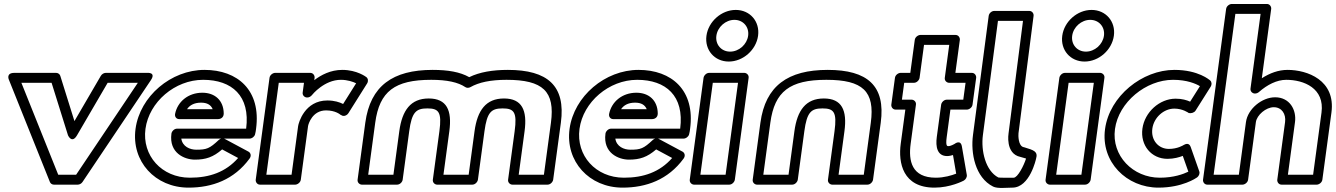

<svg xmlns="http://www.w3.org/2000/svg" viewBox="-20 -905 6728 967"><path d="M239.8 -488 322.4 -223.8C322.4 -223.8 341.7 -178.6 368.1 -223.8L522.2 -488H674.2L363.4 -25H273.3L87.7 -488ZM283.6 -523.2C281.2 -530.9 273 -538 262.7 -538H52.7C6.7 -538 25.7 -501.2 25.7 -501.2L231.4 11.8C234.3 19.1 242.2 25 251.6 25H371.6C379.9 25 389.9 20.1 395.4 11.8L739.8 -501.2C767 -541.7 722.7 -538 722.7 -538H512.7C504.3 -538 493.4 -532.6 487.9 -523.2L354.9 -295.1Z M1094 -207C1089.5 -205.7 1085.2 -203.3 1081.8 -200.1C1035.5 -156.8 1020.7 -151 968.4 -151C936.5 -151 898.9 -166.9 893.1 -207ZM1108 -207H1237C1248.2 -207 1260.8 -215.6 1264.5 -227.9C1267.5 -237.9 1268.6 -248.7 1269.6 -256C1295.9 -450.2 1176.9 -553 1009.8 -553C841.7 -553 684.9 -420.6 662.6 -256C640.5 -92.3 761.6 40 929.6 40C1049 40 1159 -0.1 1236.8 -106.2C1247.6 -120.8 1241.9 -135.7 1231.3 -141.4L1111.9 -205.4C1111.1 -205.8 1109.4 -206.6 1108 -207ZM1219.7 -257H871.7C856.6 -257 844.8 -242.7 843.4 -232C830.2 -134.4 909.2 -101 961.7 -101C1016.7 -101 1053.9 -113.7 1098.8 -152.5L1179.3 -109.3C1117 -38.5 1035.4 -10 936.4 -10C794.3 -10 694.5 -121.7 712.6 -256C730.9 -391.4 861 -503 1003 -503C1147.9 -503 1241.2 -422.1 1219.7 -257ZM883.2 -305H1078.2C1088 -305 1107.1 -310.8 1106.8 -333.7C1106 -399.5 1062.1 -438 999.2 -438C926.8 -438 873.8 -391.7 861.9 -331.6C859.3 -318.7 866.7 -305 883.2 -305ZM922 -355C934.1 -373.3 955.7 -388 992.5 -388C1023.8 -388 1042.3 -376.5 1051.2 -355Z M1695.1 -326.8 1706.8 -321.3C1717.2 -319.7 1728.7 -325.3 1734.7 -334.9L1829 -484.9C1835.7 -495.6 1834.3 -509.5 1825.1 -516.6C1823.4 -517.9 1777.8 -553 1703.8 -553C1644.7 -553 1597.2 -527.4 1562.8 -501.3L1564.4 -513C1565.8 -523.7 1557.9 -538 1542.7 -538H1365.7C1355 -538 1339.4 -528.1 1337.4 -513L1268 0C1266.5 10.7 1274.5 25 1289.6 25H1466.6C1477.3 25 1493 15.1 1495 0L1531.5 -270C1533.3 -281.2 1553.3 -349 1622.2 -349C1669.5 -349 1693.7 -328.1 1695.1 -326.8ZM1321.4 -25 1384 -488H1511L1504.4 -439C1502.3 -423.9 1515.2 -414 1526 -414H1528C1536.6 -414 1545.4 -419.2 1550.3 -425.2C1553.3 -429.1 1613.4 -503 1697 -503C1730.6 -503 1758.1 -493.1 1773.6 -485.6L1708.1 -381.3C1690.9 -390 1664.5 -399 1628.9 -399C1514.5 -399 1483.8 -286.6 1481.5 -270L1448.4 -25Z M2008 0 2041 -244C2054 -340.4 2075.3 -359 2132.5 -359C2189.8 -359 2206 -340.4 2193 -244L2160 0C2158 15.1 2170.9 25 2181.6 25H2358.6C2373.8 25 2385.5 10.7 2387 0L2420 -244C2433 -340.4 2454.3 -359 2511.5 -359C2568.8 -359 2585 -340.4 2572 -244L2539 0C2537 15.1 2549.9 25 2560.6 25H2737.6C2752.8 25 2764.5 10.7 2766 0L2804.8 -287C2830 -473.1 2737.9 -553 2537.8 -553C2460.4 -553 2395.1 -541.8 2343.3 -516.4C2297.1 -542.6 2236 -553 2158.8 -553C1958.7 -553 1845 -473.1 1819.8 -287L1781 0C1779 15.1 1791.9 25 1802.6 25H1979.6C1993.8 25 2006.3 12.5 2008 0ZM1961.4 -25H1834.4L1869.8 -287C1891.1 -444.9 1968.1 -503 2152 -503C2231.7 -503 2287.8 -490.4 2323.4 -466.4C2330.4 -461.6 2340.9 -461.4 2349.7 -466.4C2391.8 -490.4 2451.3 -503 2531 -503C2714.9 -503 2776.1 -444.9 2754.8 -287L2719.4 -25H2592.4L2622 -244C2636.3 -349.6 2609.1 -409 2518.3 -409C2427.5 -409 2384.3 -349.6 2370 -244L2340.4 -25H2213.4L2243 -244C2257.3 -349.6 2230.1 -409 2139.3 -409C2048.5 -409 2005.3 -349.6 1991 -244Z M3280 -207C3275.5 -205.7 3271.2 -203.3 3267.8 -200.1C3221.5 -156.8 3206.7 -151 3154.4 -151C3122.5 -151 3084.9 -166.9 3079.1 -207ZM3294 -207H3423C3434.2 -207 3446.8 -215.6 3450.5 -227.9C3453.5 -237.9 3454.6 -248.7 3455.6 -256C3481.9 -450.2 3362.9 -553 3195.8 -553C3027.7 -553 2870.9 -420.6 2848.6 -256C2826.5 -92.3 2947.6 40 3115.6 40C3235 40 3345 -0.1 3422.8 -106.2C3433.6 -120.8 3427.9 -135.7 3417.3 -141.4L3297.9 -205.4C3297.1 -205.8 3295.4 -206.6 3294 -207ZM3405.7 -257H3057.7C3042.6 -257 3030.8 -242.7 3029.4 -232C3016.2 -134.4 3095.2 -101 3147.7 -101C3202.7 -101 3239.9 -113.7 3284.8 -152.5L3365.3 -109.3C3303 -38.5 3221.4 -10 3122.4 -10C2980.3 -10 2880.5 -121.7 2898.6 -256C2916.9 -391.4 3047 -503 3189 -503C3333.9 -503 3427.2 -422.1 3405.7 -257ZM3069.2 -305H3264.2C3274 -305 3293.1 -310.8 3292.8 -333.7C3292 -399.5 3248.1 -438 3185.2 -438C3112.8 -438 3059.8 -391.7 3047.9 -331.6C3045.3 -318.7 3052.7 -305 3069.2 -305ZM3108 -355C3120.1 -373.3 3141.7 -388 3178.5 -388C3209.8 -388 3228.3 -376.5 3237.2 -355Z M3678.8 -805C3723 -805 3754 -769.2 3748 -725C3742 -680.8 3701.4 -645 3657.2 -645C3613 -645 3582 -680.8 3588 -725C3594 -769.2 3634.6 -805 3678.8 -805ZM3685.6 -855C3613.8 -855 3547.7 -796.8 3538 -725C3528.3 -653.2 3578.6 -595 3650.4 -595C3722.2 -595 3788.3 -653.2 3798 -725C3807.7 -796.8 3757.4 -855 3685.6 -855ZM3523.4 -513 3454 0C3452 15.1 3464.9 25 3475.6 25H3652.6C3667.8 25 3679.5 10.7 3681 0L3750.4 -513C3752.4 -528.1 3739.5 -538 3728.7 -538H3551.7C3536.6 -538 3524.8 -523.7 3523.4 -513ZM3570 -488H3697L3634.4 -25H3507.4Z M3998 0 4031 -244C4044 -340.4 4065.3 -359 4122.5 -359C4179.8 -359 4196 -340.4 4183 -244L4150 0C4148 15.1 4160.9 25 4171.6 25H4348.6C4363.8 25 4375.5 10.7 4377 0L4415.8 -287C4441 -473.1 4348.9 -553 4148.8 -553C3948.7 -553 3835 -473.1 3809.8 -287L3771 0C3769 15.1 3781.9 25 3792.6 25H3969.6C3984.8 25 3996.5 10.7 3998 0ZM3951.4 -25H3824.4L3859.8 -287C3881.1 -444.9 3958.1 -503 4142 -503C4325.9 -503 4387.1 -444.9 4365.8 -287L4330.4 -25H4203.4L4233 -244C4247.3 -349.6 4220.1 -409 4129.3 -409C4038.5 -409 3995.3 -349.6 3981 -244Z M4611.4 -513 4633.8 -679H4760.8L4738.4 -513C4736.3 -497.9 4749.2 -488 4760 -488H4843L4831.5 -403H4748.5C4733.4 -403 4721.6 -388.7 4720.1 -378L4698.1 -215C4691.5 -166.6 4699.7 -119 4750.1 -119C4760.9 -119 4773.7 -122.2 4779.7 -124.2L4795.8 -30.4C4773 -21.6 4735.1 -10 4693.4 -10C4571.3 -10 4554.8 -94.9 4566.5 -181L4593.1 -378C4595.2 -393.1 4582.2 -403 4571.5 -403H4522.5L4534 -488H4583C4598.1 -488 4609.9 -502.3 4611.4 -513ZM4564.7 -538H4515.7C4505 -538 4489.4 -528.1 4487.4 -513L4469.1 -378C4467.7 -367.3 4475.6 -353 4490.7 -353H4539.7L4516.5 -181C4503.5 -85.1 4526.6 40 4686.6 40C4766.4 40 4830.2 6.6 4834 4.6C4843.6 -0.9 4851.2 -12.8 4849.2 -24.4L4824.5 -167.4C4818.1 -204.8 4787.3 -180 4787.3 -180C4786.9 -179.7 4768.5 -169 4756.8 -169C4751.2 -169 4741.6 -167.4 4748.1 -215L4766.7 -353H4849.7C4860.5 -353 4876.1 -362.9 4878.1 -378L4896.4 -513C4897.8 -523.7 4889.9 -538 4874.7 -538H4791.7L4814.2 -704C4815.6 -714.7 4807.7 -729 4792.6 -729H4615.6C4604.8 -729 4589.2 -719.1 4587.2 -704Z M5006.2 -800H5132.3L5059.6 -233.9C5059.6 -233.9 5041.7 -130.5 5119.7 -114.6C5133.4 -110.5 5141 -108.4 5147.7 -106.5C5136.9 -71.9 5105.6 -10 5085.4 -10C5056.1 -10 5016.9 -9.3 5008.1 -11.1C4943.7 -44.6 4919.7 -145.6 4930.4 -225.1ZM4987.9 -850C4974.2 -850 4961.3 -838.5 4959.5 -824.9L4880.4 -225C4868.2 -134.9 4890.9 -10.9 4981.8 34.7C5005.1 46 5046.9 40 5078.6 40C5167.1 40 5198 -105.3 5198 -105.3C5209.2 -142.6 5186 -148.7 5139.1 -163C5138.5 -163.2 5137.3 -163.5 5136.4 -163.6C5107.4 -168.8 5108.5 -224.8 5109.6 -234L5185.6 -825.2C5187.1 -837.4 5178.2 -850 5163.9 -850Z M5470.8 -805C5515 -805 5546 -769.2 5540 -725C5534 -680.8 5493.4 -645 5449.2 -645C5405 -645 5374 -680.8 5380 -725C5386 -769.2 5426.6 -805 5470.8 -805ZM5477.6 -855C5405.8 -855 5339.7 -796.8 5330 -725C5320.3 -653.2 5370.6 -595 5442.4 -595C5514.2 -595 5580.3 -653.2 5590 -725C5599.7 -796.8 5549.4 -855 5477.6 -855ZM5315.4 -513 5246 0C5244 15.1 5256.9 25 5267.6 25H5444.6C5459.8 25 5471.5 10.7 5473 0L5542.4 -513C5544.4 -528.1 5531.5 -538 5520.7 -538H5343.7C5328.6 -538 5316.8 -523.7 5315.4 -513ZM5362 -488H5489L5426.4 -25H5299.4Z M5967.2 -335.7C5979.3 -332.8 5995 -337.7 6001.4 -347.9L6077.8 -468.9C6083.9 -478.5 6083.5 -491.8 6075.4 -499.3C6072.8 -501.7 6016.1 -553 5894.8 -553C5733 -553 5568 -421.3 5545.5 -255C5523.1 -89.4 5654.1 40 5814.6 40C5935.1 40 6004.5 -8.2 6009.4 -11.7C6018.2 -18.4 6024 -31.1 6020.1 -42L5976.8 -165C5968.6 -188.2 5949.7 -179.3 5942.1 -175C5938.8 -172.9 5910.3 -155 5867 -155C5814.5 -155 5775.9 -199 5783.7 -257C5791.4 -313.8 5841.8 -358 5894.4 -358C5936.8 -358 5965.7 -336.8 5967.2 -335.7ZM5901.2 -408C5819.8 -408 5745 -340.2 5733.7 -257C5722.4 -173 5778.7 -105 5860.2 -105C5892.2 -105 5920.2 -113.2 5937 -119.9L5965.1 -40.4C5940 -28.2 5891.3 -10 5821.4 -10C5685.9 -10 5577.3 -120.6 5595.5 -255C5613.8 -390.7 5751.8 -503 5888 -503C5958.4 -503 6002.5 -483.4 6023.4 -471.1L5974.1 -393C5956.7 -400.8 5933.1 -408 5901.2 -408Z M6092.4 -25 6201.9 -835H6328.9L6278.1 -459C6276 -443.9 6288.9 -434 6299.7 -434H6301.7C6308.4 -434 6315.9 -437.4 6320.3 -441.3C6362.4 -478.3 6410.9 -503 6458 -503C6547.2 -503 6652.2 -460.3 6635.7 -338L6593.4 -25H6466.4L6502.2 -290C6510.5 -351.3 6475.9 -415 6402.1 -415C6335.7 -415 6264.2 -356.7 6255.2 -290L6219.4 -25ZM6039 0C6037.5 10.7 6045.5 25 6060.6 25H6237.6C6248.3 25 6264 15.1 6266 0L6305.2 -290C6310 -325.3 6355.8 -365 6395.3 -365C6435.6 -365 6457.7 -330.7 6452.2 -290L6413 0C6411.5 10.7 6419.5 25 6434.6 25H6611.6C6622.3 25 6638 15.1 6640 0L6685.7 -338C6707.8 -501.7 6563.6 -553 6464.8 -553C6418.7 -553 6375.9 -536.9 6335.1 -511L6382.3 -860C6383.7 -870.7 6375.8 -885 6360.7 -885H6183.7C6172.9 -885 6157.3 -875.1 6155.3 -860Z"/></svg>

Font: Hussar Techniczny
Style: Bold 
Weight: 700
Foundry: Cannot Into Space Fonts
Version: Version 0.77